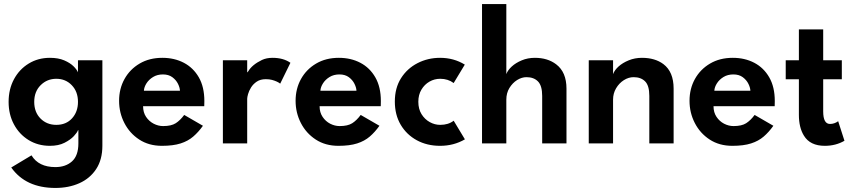

<svg xmlns="http://www.w3.org/2000/svg" viewBox="-20 -708 4206 948"><path d="M253.5 220Q107 220 35.5 119L135.5 59Q170.5 117 253.5 117Q304 117 335.5 88.8Q367 60.5 367 0V-65H365Q361 -53.5 344.5 -35.8Q328 -18 298.5 -3Q269 12 226.5 12Q167.5 12 121.2 -16.5Q75 -45 48.8 -94Q22.5 -143 22.5 -205Q22.5 -267.5 49 -316.8Q75.5 -366 121.8 -394.2Q168 -422.5 226.5 -422.5Q268 -422.5 297 -410Q326 -397.5 342.8 -381Q359.5 -364.5 365 -351V-410.5H485.5V11.5Q485.5 80 455 126.5Q424.5 173 372 196.5Q319.5 220 253.5 220ZM258 -91.5Q306.5 -91.5 335.8 -123.8Q365 -156 365 -205Q365 -255.5 334.5 -287.2Q304 -319 258 -319Q212.5 -319 180.8 -287.5Q149 -256 149 -205Q149 -154 180 -122.8Q211 -91.5 258 -91.5Z M779.5 12Q715 12 667.5 -19Q620 -50 594 -100.8Q568 -151.5 568 -210Q568 -270 594.8 -318Q621.5 -366 669.5 -394.2Q717.5 -422.5 781.5 -422.5Q841 -422.5 887.8 -398Q934.5 -373.5 961.8 -326Q989 -278.5 989 -209Q989 -196 988.5 -183.5H686.5Q686.5 -153 701.2 -131Q716 -109 738.8 -97.2Q761.5 -85.5 785.5 -85.5Q825.5 -85.5 847.5 -99.5Q869.5 -113.5 889.5 -140.5L982 -87Q960 -56 934.2 -33.8Q908.5 -11.5 871.8 0.2Q835 12 779.5 12ZM868.5 -260Q868 -275.5 858.8 -294.2Q849.5 -313 831 -326.8Q812.5 -340.5 784.5 -340.5Q756.5 -340.5 735.8 -327.8Q715 -315 703.2 -296.5Q691.5 -278 690.5 -260Z M1200.5 0H1080.5V-410.5H1200.5V-350.5Q1202 -350.5 1206 -356.5Q1225 -388.5 1273.5 -412Q1296 -422.5 1325.5 -422.5Q1379 -422.5 1414 -398L1363.5 -295Q1350 -306 1323 -313.5Q1310 -317 1292.5 -317Q1265.5 -317 1247.8 -305Q1230 -293 1219.5 -276Q1209 -259 1204.8 -243.5Q1200.5 -228 1200.5 -220.5Z M1651 12Q1586.5 12 1539 -19Q1491.5 -50 1465.5 -100.8Q1439.5 -151.5 1439.5 -210Q1439.5 -270 1466.2 -318Q1493 -366 1541 -394.2Q1589 -422.5 1653 -422.5Q1712.5 -422.5 1759.2 -398Q1806 -373.5 1833.2 -326Q1860.5 -278.5 1860.5 -209Q1860.5 -196 1860 -183.5H1558Q1558 -153 1572.8 -131Q1587.5 -109 1610.2 -97.2Q1633 -85.5 1657 -85.5Q1697 -85.5 1719 -99.5Q1741 -113.5 1761 -140.5L1853.5 -87Q1831.5 -56 1805.8 -33.8Q1780 -11.5 1743.2 0.2Q1706.5 12 1651 12ZM1740 -260Q1739.5 -275.5 1730.2 -294.2Q1721 -313 1702.5 -326.8Q1684 -340.5 1656 -340.5Q1628 -340.5 1607.2 -327.8Q1586.5 -315 1574.8 -296.5Q1563 -278 1562 -260Z M2153 12Q2088.5 12 2038 -15.5Q1987.5 -43 1958.5 -92Q1929.5 -141 1929.5 -206.5Q1929.5 -273.5 1960 -321.8Q1990.5 -370 2041.5 -396.2Q2092.5 -422.5 2153 -422.5Q2220.5 -422.5 2275 -389L2220 -298Q2192 -319 2153.5 -319Q2125 -319 2100.5 -305Q2076 -291 2060.8 -265.5Q2045.5 -240 2045.5 -205.5Q2045.5 -170 2061.2 -144.5Q2077 -119 2101.8 -105.2Q2126.5 -91.5 2153.5 -91.5Q2194 -91.5 2220 -112L2275.5 -20Q2220.5 12 2153 12Z M2777 0H2657V-234.5Q2657 -285 2636.2 -306Q2615.5 -327 2579.5 -327Q2556 -327 2533.2 -312.8Q2510.5 -298.5 2495.2 -273.5Q2480 -248.5 2480 -216V0H2360V-688H2480V-342Q2487 -361.5 2507 -379.8Q2527 -398 2556.5 -410.2Q2586 -422.5 2621 -422.5Q2684 -422.5 2726 -390.5Q2777 -352 2777 -270.5Z M3306 0H3186V-234.5Q3186 -285.5 3165.2 -306.2Q3144.5 -327 3108.5 -327Q3083.5 -327 3060.2 -312.2Q3037 -297.5 3022 -272.2Q3007 -247 3007 -216V0H2887V-410.5H3007V-342Q3014 -361.5 3034.2 -379.8Q3054.5 -398 3084.5 -410.2Q3114.5 -422.5 3149.5 -422.5Q3214 -422.5 3255.5 -391.5Q3306 -353.5 3306 -270.5Z M3596 12Q3531.5 12 3484 -19Q3436.5 -50 3410.5 -100.8Q3384.5 -151.5 3384.5 -210Q3384.5 -270 3411.2 -318Q3438 -366 3486 -394.2Q3534 -422.5 3598 -422.5Q3657.5 -422.5 3704.2 -398Q3751 -373.5 3778.2 -326Q3805.5 -278.5 3805.5 -209Q3805.5 -196 3805 -183.5H3503Q3503 -153 3517.8 -131Q3532.5 -109 3555.2 -97.2Q3578 -85.5 3602 -85.5Q3642 -85.5 3664 -99.5Q3686 -113.5 3706 -140.5L3798.5 -87Q3776.5 -56 3750.8 -33.8Q3725 -11.5 3688.2 0.2Q3651.5 12 3596 12ZM3685 -260Q3684.5 -275.5 3675.2 -294.2Q3666 -313 3647.5 -326.8Q3629 -340.5 3601 -340.5Q3573 -340.5 3552.2 -327.8Q3531.5 -315 3519.8 -296.5Q3508 -278 3507 -260Z M4052.5 12Q3980 12 3949.5 -38Q3924.5 -78 3924.5 -141V-316.5H3859.5V-410.5H3924.5V-563H4044.5V-410.5H4136.5V-316.5H4044.5V-158Q4044.5 -96 4078 -96Q4100 -96 4118.5 -109.5L4149.5 -13Q4106.5 12 4052.5 12Z"/></svg>

Font: Lucymar Sans SemiBold
Style: Regular
Weight: 600
Foundry: The League of Moveable Type (original font) / Main changes by Cristiano Sobral with portions from Mirco Monsees
Version: Version 2.001;August 30, 2020;FontCreator 13.0.0.2681 64-bit